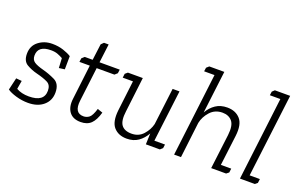

<svg xmlns="http://www.w3.org/2000/svg" viewBox="-85 -1035 2171 1392"><g transform="rotate(20 1001.0 -339.0)"><path d="M177 -36Q294 -36 294 -122Q294 -166 263 -182Q232 -198 176 -212Q132 -223 95.5 -244.5Q59 -266 59 -323Q59 -384 103.5 -418.5Q148 -453 209 -453Q256 -453 295 -440Q334 -427 357 -412L356 -310L312 -304L308 -379Q288 -390 267 -398Q246 -406 216 -406Q115 -406 115 -329Q115 -297 137.5 -281.5Q160 -266 210 -253Q256 -241 303 -218.5Q350 -196 350 -128Q350 -66 305.5 -28Q261 10 187 10Q140 10 94 -3.5Q48 -17 25 -34L47 -128L91 -124L80 -59Q120 -36 177 -36Z M441 -426 461 -444H522L538 -569L557 -588H593L575 -444H731L727 -415L707 -397H570L538 -134Q526 -36 599 -36Q623 -36 642.5 -51Q662 -66 679 -122L719 -108Q702 -47 673 -18.5Q644 10 593 10Q533 10 505 -28Q477 -66 485 -130L517 -397H437Z M1225 -46 1221 -17 1202 0H1094L1097 -85Q1073 -42 1036.5 -16.5Q1000 9 948 9Q884 9 848 -31.5Q812 -72 822 -163L850 -397H771L775 -428L794 -444H909L877 -176Q867 -101 890.5 -69Q914 -37 969 -37Q1024 -37 1058.5 -75.5Q1093 -114 1104 -160L1139 -444H1192L1143 -46Z M1312 0 1390 -642H1310L1314 -671L1333 -688H1449L1409 -361Q1433 -403 1470 -428Q1507 -453 1559 -453Q1623 -453 1659.5 -412Q1696 -371 1685 -280L1656 -46H1736L1732 -15L1713 0H1598L1631 -267Q1640 -343 1613.5 -374.5Q1587 -406 1539 -406Q1481 -406 1444.5 -365.5Q1408 -325 1398 -276L1365 0Z M1821 -671 1839 -688H1957L1878 -46H1957L1953 -15L1935 0H1820L1898 -642H1817Z"/></g></svg>

Font: Zilla Slab Light
Style: Italic
Weight: 300
Italic angle: -6°
Designer: Typotheque.com
Foundry: Typotheque type foundry
Version: Version 1.1; 2017; ttfautohint (v1.6)